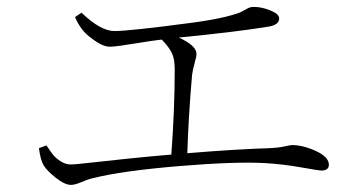

<svg xmlns="http://www.w3.org/2000/svg" viewBox="-20 -637 1040 551"><path d="M195.3 -587.9 213.9 -600.6Q268.6 -547.9 308.6 -547.9Q351.6 -547.9 535.2 -572.3Q591.8 -580.1 627.4 -588.9Q663.1 -597.7 673.3 -603.5Q683.6 -609.4 691.4 -613.3Q699.2 -617.2 708 -617.2Q731.4 -617.2 756.3 -606.9Q781.2 -596.7 781.2 -584Q781.2 -565.4 750 -560.5Q654.3 -544.9 493.2 -529.3Q543.9 -505.9 543.9 -482.4Q543.9 -474.6 538.6 -456.1Q533.2 -437.5 531.2 -421.9Q520.5 -297.9 517.6 -197.3Q659.2 -209 755.9 -211.9Q778.3 -212.9 796.4 -216.8Q814.5 -220.7 817.4 -220.7Q849.6 -220.7 886.7 -203.6Q923.8 -186.5 923.8 -164.1Q923.8 -147.5 901.4 -147.5Q896.5 -147.5 843.8 -156.7Q791 -166 741.2 -168.9Q655.3 -173.8 492.2 -160.2Q329.1 -146.5 248 -126Q233.4 -123 214.4 -114.7Q195.3 -106.4 183.6 -106.4Q166 -106.4 140.6 -126.5Q115.2 -146.5 105.5 -162.1Q95.7 -178.7 91.8 -211.9L113.3 -219.7Q125 -202.1 132.3 -192.9Q139.6 -183.6 153.8 -174.3Q168 -165 183.6 -165Q193.4 -165 232.9 -169.4Q272.5 -173.8 342.3 -181.2Q412.1 -188.5 471.7 -193.4Q481.4 -323.2 481.4 -438.5Q481.4 -466.8 473.6 -483.9Q465.8 -501 444.3 -523.4Q418 -520.5 382.8 -514.6Q347.7 -508.8 326.2 -505.9Q304.7 -502.9 294.9 -502.9Q273.4 -502.9 241.2 -528.3Q211.9 -548.8 195.3 -587.9Z"/></svg>

Font: GenYoMin TW TTF ExtraLight
Style: Regular
Weight: 250
Version: Version 1.300